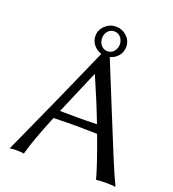

<svg xmlns="http://www.w3.org/2000/svg" viewBox="-143 -906 916 1018"><g transform="rotate(20 314.5 -397.0)"><path d="M318.8 -230Q267.1 -230 190.9 -228V-227.1Q129.9 -80.1 107.9 2.9Q95.7 0 63 0Q40 0 27.8 2.9Q199.7 -374.5 313 -633.8Q285.6 -642.6 268.3 -664.3Q251 -686 251 -713.9Q251 -748 277.1 -772.5Q303.2 -796.9 337.9 -796.9Q373 -796.9 398.9 -772.7Q424.8 -748.5 424.8 -713.9Q424.8 -685.5 407 -663.3Q389.2 -641.1 360.8 -633.8Q390.6 -561.5 453.6 -405.5Q516.6 -249.5 559.8 -145.3Q603 -41 625 2.9Q607.9 0 564.9 0Q532.2 0 515.1 2.9Q495.1 -72.8 437 -228Q360.8 -230 318.8 -230ZM315.9 -273.9Q357.4 -273.9 418.9 -275.9Q376.5 -386.7 317.9 -521H315.9L210.9 -274.9Q227.5 -274.9 264.6 -274.4Q301.8 -273.9 315.9 -273.9ZM337.9 -770Q315.4 -770 301.8 -753.7Q288.1 -737.3 288.1 -713.9Q288.1 -691.9 302 -675Q315.9 -658.2 337.9 -658.2Q359.9 -658.2 374 -675Q388.2 -691.9 388.2 -713.9Q388.2 -737.3 374 -753.7Q359.9 -770 337.9 -770Z"/></g></svg>

Font: Linear Smooth
Style: Regular
Weight: 400
Designer: Philipp H. Poll, Flanker
Foundry: Philipp H. Poll, reworked by Flanker
Version: Version 1.061 | FøM Fix